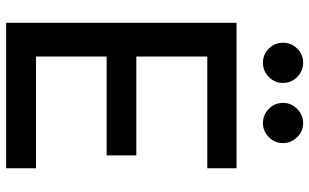

<svg xmlns="http://www.w3.org/2000/svg" viewBox="-211 -796 1007 625"><g transform="rotate(90 292.5 -483.5)"><path d="M230.5 -855Q210.9 -835.9 184.1 -835.9Q157.2 -835.9 138.2 -855Q119.1 -874 119.1 -901.1Q119.1 -928.2 138.2 -947.5Q157.2 -966.8 184.1 -966.8Q210.9 -966.8 230.5 -947.5Q250 -928.2 250 -901.1Q250 -874 230.5 -855ZM380.9 -835.9Q354 -835.9 334.5 -855Q314.9 -874 314.9 -901.1Q314.9 -928.2 334.5 -947.5Q354 -966.8 380.9 -966.8Q406.7 -966.8 426.3 -947.5Q445.8 -928.2 445.8 -901.1Q445.8 -874 426.3 -855Q406.7 -835.9 380.9 -835.9ZM164.1 -654.8V-423.8H485.8V-327.1H164.1V-97.2H527.8V0H54.2V-750H527.8V-654.8Z"/></g></svg>

Font: Oakes Grotesk
Style: Medium
Weight: 500
Designer: Samuel Oakes
Foundry: Samuel Oakes
Version: Version 1.0 | wf-rip DC20170320